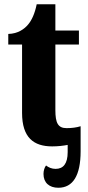

<svg xmlns="http://www.w3.org/2000/svg" viewBox="-20 -680 417 905"><path d="M226 10C254 10 278 7 299 3V37C299 92 278 116 242 116C223 116 209 109 197 100C190 109 185 124 185 140C185 181 212 205 255 205C324 205 360 147 360 33V-85C341 -79 318 -76 294 -76C253 -76 241 -101 241 -161V-470H352V-536H241V-660H153C144 -615 129 -584 113 -565C96 -544 65 -521 19 -520V-470H84V-148C84 -31 139 10 226 10Z"/></svg>

Font: Noto Serif Condensed ExtraBold
Style: Regular
Weight: 800
Width: 3
Designer: Monotype Design Team
Foundry: Monotype Imaging Inc.
Version: Version 2.013